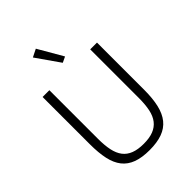

<svg xmlns="http://www.w3.org/2000/svg" viewBox="-268 -1067 1203 1203"><g transform="rotate(-45 334.0 -465.0)"><path d="M153 -698V-267Q153 -209 162 -166.5Q171 -124 192 -96.5Q213 -69 248 -55.5Q283 -42 334 -42Q385 -42 419.5 -55.5Q454 -69 475.5 -96.5Q497 -124 506 -166.5Q515 -209 515 -267V-698H575V-280Q575 -203 562 -148Q549 -93 520.5 -57.5Q492 -22 445.5 -5Q399 12 332 12Q265 12 219 -5Q173 -22 145 -57.5Q117 -93 105 -148Q93 -203 93 -280V-698ZM225 -916 277 -942 372 -778 334 -760Z"/></g></svg>

Font: IBM Plex Sans Thai Looped Light
Style: Regular
Weight: 300
Designer: Mike Abbink, Paul van der Laan, Pieter van Rosmalen, Ben Mitchell, Mark Frömberg
Foundry: Bold Monday
Version: Version 1.1